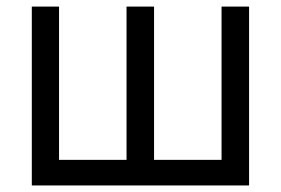

<svg xmlns="http://www.w3.org/2000/svg" viewBox="-20 -566 857 586"><path d="M77.1 -545.9H160.2V-78.1H366.2V-545.9H450.2V-78.1H656.2V-545.9H740.2V0H77.1Z"/></svg>

Font: Inter
Style: Regular
Weight: 400
Designer: Rasmus Andersson
Foundry: rsms
Version: Version 4.000;git-8c9346024